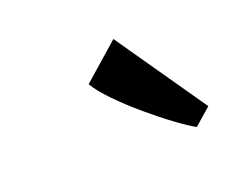

<svg xmlns="http://www.w3.org/2000/svg" viewBox="-55 -970 533 429"><g transform="rotate(-20 211.0 -756.0)"><path d="M350.5 -631Q335.5 -639 307.8 -659.2Q280 -679.5 249 -705.8Q218 -732 192.5 -758.2Q167 -784.5 156 -803.5L242.5 -879.5L390.5 -666Z"/></g></svg>

Font: Merriweather
Style: Bold Italic
Weight: 700
Italic angle: -7.8°
Version: Version 2.101